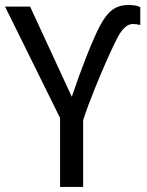

<svg xmlns="http://www.w3.org/2000/svg" viewBox="-20 -740 580 760"><path d="M264.2 -356.9Q276.4 -393.6 291.3 -434.6Q306.2 -475.6 321.5 -514.6Q336.9 -553.7 351.6 -587.2Q366.2 -620.6 377.9 -642.1Q388.7 -661.6 400.1 -676.5Q411.6 -691.4 424.6 -700.9Q437.5 -710.4 453.1 -715.3Q468.8 -720.2 488.8 -720.2Q505.9 -720.2 516.4 -718Q526.9 -715.8 535.2 -711.9V-641.1Q528.8 -642.6 521 -643.8Q513.2 -645 506.8 -645Q501.5 -645 494.6 -643.3Q487.8 -641.6 480 -636Q472.2 -630.4 463.6 -620.1Q455.1 -609.9 445.8 -592.8Q439.5 -581.1 429.7 -560.3Q419.9 -539.6 407.7 -512.7Q395.5 -485.8 382.3 -454.6Q369.1 -423.3 356 -390.9Q342.8 -358.4 330.6 -325.9Q318.4 -293.5 309.1 -264.2V0H217.8V-272.9L0 -713.9H99.1Z"/></svg>

Font: Droid Sans
Style: Regular
Weight: 400
Foundry: Ascender Corporation
Version: Version 1.00 build 114